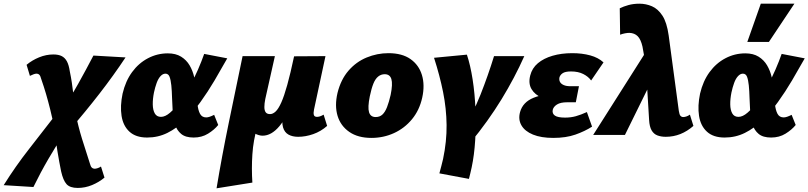

<svg xmlns="http://www.w3.org/2000/svg" viewBox="-124 -731 4379 1040"><path d="M297 287Q255 287 236.5 266.5Q218 246 207 197Q197 148 187.5 90.5Q178 33 170 -38Q159 -94 148 -138Q137 -182 125.5 -221.5Q114 -261 99 -304Q95 -320 89 -326Q83 -332 73 -332Q67 -332 57.5 -328.5Q48 -325 38 -320L20 -380Q50 -405 88 -420.5Q126 -436 165 -436Q193 -436 210.5 -427Q228 -418 238.5 -398.5Q249 -379 254 -345Q261 -311 265 -284Q269 -257 272 -231Q275 -205 278 -178Q281 -151 285 -118Q300 -45 320 20Q340 85 363 155Q367 171 373.5 177Q380 183 389 183Q395 183 404.5 180Q414 177 423 171L442 231Q412 256 374.5 271.5Q337 287 297 287ZM57 282 -104 272Q-41 171 33 76.5Q107 -18 185 -119L234 -25Q183 53 139 128.5Q95 204 57 282ZM254 -28 204 -124Q256 -199 299.5 -277Q343 -355 382 -430L556 -420Q491 -322 415 -224Q339 -126 254 -28Z M673 14Q612 14 577.5 -17.5Q543 -49 534.5 -103Q526 -157 540 -224Q556 -292 591.5 -340.5Q627 -389 677.5 -415.5Q728 -442 785 -442Q828 -442 857 -424Q886 -406 903 -377Q920 -348 928 -313Q936 -278 939 -243Q942 -202 945.5 -168Q949 -134 959.5 -114.5Q970 -95 993 -95Q1001 -95 1011.5 -98.5Q1022 -102 1036 -109L1058 -54Q1037 -28 1003 -7Q969 14 925 14Q881 14 857.5 -5.5Q834 -25 824 -56.5Q814 -88 811.5 -126Q809 -164 808 -200Q807 -239 804 -268.5Q801 -298 794.5 -315Q788 -332 772 -332Q758 -332 745.5 -318.5Q733 -305 724.5 -281.5Q716 -258 710 -230Q703 -195 703.5 -165Q704 -135 714.5 -116.5Q725 -98 748 -98Q771 -98 797 -120.5Q823 -143 850.5 -179.5Q878 -216 903 -261.5Q928 -307 948 -353Q968 -399 982 -439L1107 -415Q1074 -356 1038 -295Q1002 -234 962 -178.5Q922 -123 877.5 -79.5Q833 -36 782.5 -11Q732 14 673 14Z M1049 289Q1078 114 1115 -65Q1152 -244 1190 -427H1365L1313 -195Q1308 -170 1308 -151.5Q1308 -133 1315 -123Q1322 -113 1339 -113Q1354 -113 1369 -127Q1384 -141 1399.5 -175.5Q1415 -210 1432 -271Q1449 -332 1469 -426H1536Q1507 -291 1469.5 -194.5Q1432 -98 1389 -47Q1346 4 1298 4Q1288 4 1276.5 0.5Q1265 -3 1254.5 -9Q1244 -15 1234 -24.5Q1224 -34 1216 -46H1270Q1248 29 1243 105.5Q1238 182 1243 258ZM1491 10Q1460 10 1438.5 -2Q1417 -14 1409 -41.5Q1401 -69 1410 -117L1473 -426L1639 -427L1577 -138Q1573 -119 1576 -108.5Q1579 -98 1593 -98Q1600 -98 1608.5 -100.5Q1617 -103 1629 -110L1648 -49Q1614 -19 1572.5 -4.5Q1531 10 1491 10Z M1888 16Q1815 16 1768 -16.5Q1721 -49 1704.5 -103.5Q1688 -158 1704 -227Q1722 -300 1763.5 -348Q1805 -396 1862 -419.5Q1919 -443 1980 -443Q2054 -443 2099.5 -411Q2145 -379 2161.5 -324.5Q2178 -270 2163 -202Q2148 -134 2107.5 -85Q2067 -36 2010 -10Q1953 16 1888 16ZM1911 -97Q1933 -97 1947.5 -110.5Q1962 -124 1972.5 -151Q1983 -178 1992 -217Q2004 -276 1996 -302.5Q1988 -329 1960 -329Q1940 -329 1924.5 -316.5Q1909 -304 1898.5 -278Q1888 -252 1879 -209Q1867 -149 1875 -123Q1883 -97 1911 -97Z M2424 42 2373 -10Q2438 -115 2479 -219Q2520 -323 2552 -427H2716Q2664 -310 2592.5 -193Q2521 -76 2424 42ZM2416 238 2256 208Q2261 188 2266.5 168.5Q2272 149 2276 130Q2296 35 2295 -54Q2294 -143 2276 -232.5Q2258 -322 2227 -418L2405 -435Q2424 -378 2436 -301Q2448 -224 2451.5 -138.5Q2455 -53 2450 28Q2445 109 2431 175Q2427 192 2423.5 208Q2420 224 2416 238Z M2873 16Q2807 16 2763 -2Q2719 -20 2700.5 -52Q2682 -84 2693 -124Q2708 -178 2766.5 -201.5Q2825 -225 2906 -225L2899 -185Q2850 -185 2811.5 -201.5Q2773 -218 2755 -248.5Q2737 -279 2748 -322Q2758 -362 2789.5 -388.5Q2821 -415 2869 -429Q2917 -443 2976 -443Q3029 -443 3073 -431Q3117 -419 3145 -393L3078 -295Q3063 -316 3035.5 -330Q3008 -344 2969 -344Q2937 -344 2923 -334Q2909 -324 2906 -310Q2904 -296 2910 -286Q2916 -276 2930 -270Q2944 -264 2965 -264H3012L2995 -177H2948Q2912 -177 2893 -165Q2874 -153 2870 -136Q2866 -116 2881.5 -105Q2897 -94 2937 -94Q2968 -94 2995 -101.5Q3022 -109 3055 -124L3083 -45Q3044 -20 2993 -2Q2942 16 2873 16Z M3482 10Q3457 10 3437 2.5Q3417 -5 3405.5 -25Q3394 -45 3392 -81L3374 -378L3356 -479Q3347 -518 3330 -535Q3313 -552 3285 -553Q3275 -553 3261.5 -550.5Q3248 -548 3235 -543L3233 -686Q3253 -696 3280 -703.5Q3307 -711 3340 -711Q3375 -711 3407.5 -697Q3440 -683 3464 -646.5Q3488 -610 3498 -539L3553 -130Q3556 -110 3562 -103.5Q3568 -97 3577 -97Q3584 -97 3593.5 -100Q3603 -103 3613 -110L3632 -49Q3599 -20 3561.5 -5Q3524 10 3482 10ZM3089 0 3400 -490 3424 -331 3261 0Z M3801 14Q3740 14 3705.5 -17.5Q3671 -49 3662.5 -103Q3654 -157 3668 -224Q3684 -292 3719.5 -340.5Q3755 -389 3805.5 -415.5Q3856 -442 3913 -442Q3956 -442 3985 -424Q4014 -406 4031 -377Q4048 -348 4056 -313Q4064 -278 4067 -243Q4070 -202 4073.5 -168Q4077 -134 4087.5 -114.5Q4098 -95 4121 -95Q4129 -95 4139.5 -98.5Q4150 -102 4164 -109L4186 -54Q4165 -28 4131 -7Q4097 14 4053 14Q4009 14 3985.5 -5.5Q3962 -25 3952 -56.5Q3942 -88 3939.5 -126Q3937 -164 3936 -200Q3935 -239 3932 -268.5Q3929 -298 3922.5 -315Q3916 -332 3900 -332Q3886 -332 3873.5 -318.5Q3861 -305 3852.5 -281.5Q3844 -258 3838 -230Q3831 -195 3831.5 -165Q3832 -135 3842.5 -116.5Q3853 -98 3876 -98Q3899 -98 3925 -120.5Q3951 -143 3978.5 -179.5Q4006 -216 4031 -261.5Q4056 -307 4076 -353Q4096 -399 4110 -439L4235 -415Q4202 -356 4166 -295Q4130 -234 4090 -178.5Q4050 -123 4005.5 -79.5Q3961 -36 3910.5 -11Q3860 14 3801 14ZM3924 -504 3997 -711H4179L4041 -504Z"/></svg>

Font: Ysabeau Black
Style: Italic
Weight: 900
Italic angle: -12°
Version: Version 2.000;gftools[0.9.27.dev2+g8671c4b]